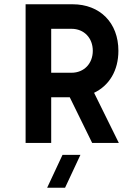

<svg xmlns="http://www.w3.org/2000/svg" viewBox="-20 -670 657 900"><path d="M412 0H537L421 -235C492 -269 535 -339 535 -432C535 -563 449 -650 320 -650H100V0H220V-214H307ZM201 210H285L357 56H273ZM220 -329V-535H315C375 -535 415 -491 415 -432C415 -373 375 -329 315 -329Z"/></svg>

Font: Grotesk 03
Style: Bold
Weight: 500
Designer: Frank Adebiaye, contributions by Jérémy Landes, Ariel Martín Pérez
Foundry: Velvetyne Type Foundry
Version: Version 3.000;Glyphs 3.1.2 (3150)